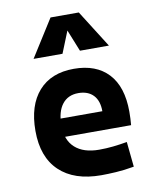

<svg xmlns="http://www.w3.org/2000/svg" viewBox="-89 -863 763 941"><g transform="rotate(-10 293.0 -392.5)"><path d="M338.9 9.8Q204.4 9.8 131.3 -59.8Q58.1 -129.4 58.1 -259.8Q58.1 -386.7 120.3 -457Q182.5 -527.3 295.9 -527.3Q406.7 -527.3 467.3 -462.4Q527.8 -397.4 527.8 -273.4Q527.8 -238.3 524.8 -206.5H145V-298.3H397.9Q397.9 -350.5 371.3 -378.4Q344.7 -406.2 296.9 -406.2Q245.1 -406.2 216.6 -369.4Q188 -332.5 188 -264.6Q188 -191.5 230.3 -153.4Q272.6 -115.2 350.6 -115.2Q385.8 -115.2 420 -118.9Q454.1 -122.6 489.7 -128.9L502.4 -3.9Q452.8 4.9 411.7 7.3Q370.5 9.8 338.9 9.8ZM110.4 -609.4 227.5 -794.9H368.2L485.4 -609.4H341.3L293 -729.5H302.7L254.4 -609.4Z"/></g></svg>

Font: Cascadia Code PL
Style: Regular
Weight: 400
Monospace: yes
Designer: Aaron Bell
Foundry: Saja Typeworks
Version: Version 2102.003